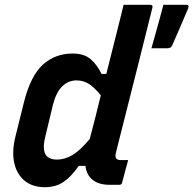

<svg xmlns="http://www.w3.org/2000/svg" viewBox="-20 -770 806 800"><path d="M283 -547Q330 -547 357.5 -523.5Q385 -500 403 -462H423Q435 -510 447 -557.5Q459 -605 471 -653Q476 -675 482 -697Q488 -719 495 -750H606Q618 -750 615 -738Q590 -637 563.5 -532Q537 -427 511.5 -326Q486 -225 463 -134Q458 -116 466 -108Q471 -103 482 -103H514Q508 -81 501.5 -57Q495 -33 489 -10Q488 0 477 0H437Q391 0 365.5 -21Q340 -42 336 -79H308Q279 -36 246 -13Q213 10 167 10Q115 10 82 -17.5Q49 -45 39 -93Q29 -141 45 -204L79 -341Q107 -454 158.5 -500.5Q210 -547 283 -547ZM678 -569H611Q622 -607 629 -633Q636 -659 643.5 -685.5Q651 -712 661 -750H756Q770 -750 764 -735Q750 -703 740.5 -680Q731 -657 721 -634.5Q711 -612 697 -580Q692 -569 678 -569ZM175 -119Q190 -105 217 -105Q249 -105 281 -123.5Q313 -142 354 -191Q366 -236 377.5 -281.5Q389 -327 400 -373Q372 -407 349.5 -421Q327 -435 298 -435Q266 -435 240.5 -411.5Q215 -388 201 -335L168 -198Q161 -168 163 -149Q165 -130 175 -119Z"/></svg>

Font: Recursive Mn Lnr St SmB
Style: Italic
Weight: 600
Italic angle: -15°
Monospace: yes
Version: Version 1.079;hotconv 1.0.112;makeotfexe 2.5.65598; ttfautoh